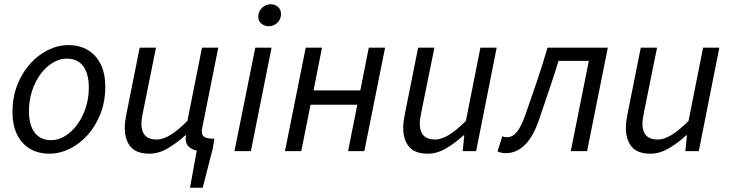

<svg xmlns="http://www.w3.org/2000/svg" viewBox="-20 -710 3430 902"><path d="M212.1 12Q159 12 120.1 -11.5Q81.1 -34.9 59.8 -78.8Q38.6 -122.6 38.6 -183.4Q38.6 -252.6 60.9 -309.9Q83.2 -367.3 120.7 -409.4Q158.3 -451.6 205.3 -474.8Q252.3 -498.1 301.2 -498.1Q354.2 -498.1 393.2 -474.6Q432.2 -451.2 453.4 -407.3Q474.6 -363.5 474.6 -302.7Q474.6 -233.5 452.3 -176.2Q430 -118.8 392.5 -76.7Q355 -34.5 308 -11.3Q260.9 12 212.1 12ZM220 -51.5Q254 -51.5 285.6 -70.9Q317.3 -90.3 342.3 -124.1Q367.4 -158 382.3 -202.7Q397.3 -247.5 397.3 -298.2Q397.3 -364.6 370.5 -399.6Q343.8 -434.6 293.3 -434.6Q259.9 -434.6 227.9 -415.4Q196 -396.2 170.9 -362.3Q145.9 -328.5 130.9 -283.7Q116 -239 116 -187.9Q116 -122.4 142.9 -87Q169.9 -51.5 220 -51.5Z M872.6 172 904.4 -2.7Q884.3 -5.7 868.5 -19.3Q852.8 -32.9 852 -56.4Q852 -60.2 853 -64.9Q853.9 -69.7 854.5 -74.1H850.5Q810.7 -38.4 768.4 -13.2Q726.1 12 681.7 12Q620.7 12 593.5 -20.7Q566.2 -53.4 566.2 -109.2Q566.2 -126.8 568.2 -141.5Q570.2 -156.2 574.2 -176.1L636.2 -486.1H712.8L652.3 -186Q648.6 -167.3 646.5 -154.7Q644.3 -142.1 644.3 -129.3Q644.3 -92.5 661.8 -73.5Q679.3 -54.5 716.6 -54.5Q744.8 -54.5 780.3 -75.7Q815.7 -97 860.5 -142.1L928.9 -486.1H1005.4L930.1 -109.5Q929.1 -105.5 928.6 -101.7Q928.1 -97.8 928.1 -92.8Q928.1 -73.3 941 -65.9Q954 -58.4 987.2 -58.4L980.1 -14.2L932.2 172Z M1081.5 0 1179.3 -486H1255.8L1158.6 0ZM1242 -586.8Q1223 -586.8 1208.2 -598.6Q1193.4 -610.5 1193.4 -631.7Q1193.4 -656.3 1211 -673.2Q1228.6 -690.1 1251.5 -690.1Q1270.9 -690.1 1285.5 -678Q1300.1 -666 1300.1 -643.9Q1300.1 -619.4 1283 -603.1Q1266 -586.8 1242 -586.8Z M1318.8 0 1416.2 -486.1H1492.8L1453 -285.3H1672.8L1712.5 -486.1H1789.1L1691.6 0H1615.1L1658.7 -218.1H1438.9L1395.3 0Z M1989.6 12Q1928.6 12 1901.5 -20.8Q1874.3 -53.6 1874.3 -108.9Q1874.3 -126.3 1876.3 -141.2Q1878.3 -156.2 1882.3 -176L1944.3 -486H2020.8L1960 -186.1Q1956.6 -167.2 1954.3 -154.6Q1952 -142 1952 -129.5Q1952 -92.7 1969.7 -73.6Q1987.3 -54.5 2024.9 -54.5Q2052.9 -54.5 2088.4 -75.7Q2123.9 -96.9 2168.7 -142.1L2237 -486H2313.4L2216.8 0H2153.6L2161.3 -73.9H2157.3Q2119 -38.5 2076.3 -13.3Q2033.6 12 1989.6 12Z M2356.1 9.5Q2343.5 9.5 2334.3 7.2Q2325.1 5 2317.3 1.3L2339.6 -69.4Q2344.3 -68.4 2349.9 -66.9Q2355.4 -65.4 2361.8 -65.4Q2388.6 -65.4 2408.8 -90.8Q2429 -116.2 2448.3 -171Q2476.1 -249.6 2502.4 -327.6Q2528.7 -405.5 2552.2 -486.1H2835.5L2738.1 0H2661.5L2746.3 -424H2603.9Q2582.8 -354.5 2559.5 -286.7Q2536.2 -218.9 2513.1 -150.1Q2487 -71.2 2447.4 -30.8Q2407.8 9.5 2356.1 9.5Z M3035.6 12Q2974.6 12 2947.5 -20.8Q2920.3 -53.6 2920.3 -108.9Q2920.3 -126.3 2922.3 -141.2Q2924.3 -156.2 2928.3 -176L2990.3 -486H3066.8L3006 -186.1Q3002.6 -167.2 3000.3 -154.6Q2998 -142 2998 -129.5Q2998 -92.7 3015.7 -73.6Q3033.3 -54.5 3070.9 -54.5Q3098.9 -54.5 3134.4 -75.7Q3169.9 -96.9 3214.7 -142.1L3283 -486H3359.4L3262.8 0H3199.6L3207.3 -73.9H3203.3Q3165 -38.5 3122.3 -13.3Q3079.6 12 3035.6 12Z"/></svg>

Font: Source Sans 3 VF
Style: Italic
Weight: 200
Italic angle: -11°
Designer: Paul D. Hunt
Foundry: Adobe Systems Incorporated
Version: Version 3.042;hotconv 1.0.118;makeotfexe 2.5.65603